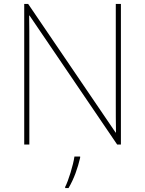

<svg xmlns="http://www.w3.org/2000/svg" viewBox="-20 -827 738 975"><path d="M594 -93V-807H568V-304C568 -258 568 -204 569 -154H567L123 -807H103V-93H129V-595C129 -648 129 -690 128 -748H130L575 -93ZM387 -26V-32H358C352 11 327 92 311 122V128H328C356 81 375 26 387 -26Z"/></svg>

Font: Noto Sans Telugu UI Thin
Style: Regular
Weight: 100
Designer: Jelle Bosma - Monotype Design Team
Foundry: Monotype Imaging Inc.
Version: Version 2.005